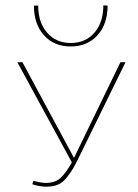

<svg xmlns="http://www.w3.org/2000/svg" viewBox="-20 -692 515 719"><path d="M245 -518Q182 -518 144.5 -560Q107 -602 107 -671H123Q123 -608 156.5 -569.5Q190 -531 245 -531Q300 -531 333.5 -569.5Q367 -608 367 -672L383 -671Q383 -602 345 -560Q307 -518 245 -518ZM431 -459H450L278 -108Q262 -75 254 -61.5Q246 -48 230.5 -28Q215 -8 197 -0.5Q179 7 155 7Q128 7 101 -2L105 -15Q133 -7 152 -7Q186 -7 206.5 -25.5Q227 -44 249 -84L45 -459H64L257 -101Q258 -102 259.5 -105Q261 -108 262 -110.5Q263 -113 264 -115Z"/></svg>

Font: EauTestSC Thin
Style: Regular
Weight: 250
Designer: Christian Thalmann (Catharsis Fonts)
Version: Version 0.001;PS 000.001;hotconv 1.0.88;makeotf.lib2.5.64775